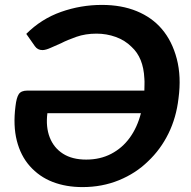

<svg xmlns="http://www.w3.org/2000/svg" viewBox="-20 -754 778 782"><path d="M316 8Q249 8 194.5 -13Q140 -34 101 -78Q64 -120 48.5 -181Q33 -242 43 -321Q47 -356 56.5 -370.5Q66 -385 91 -385H568Q568 -397 568.5 -410Q569 -423 568 -434Q566 -477 553 -509Q540 -541 516 -563Q489 -590 451.5 -603.5Q414 -617 373 -617Q328 -617 291 -604Q254 -591 229 -578Q208 -569 187 -559.5Q166 -550 153 -550Q133 -550 122 -566L87 -616Q148 -677 228.5 -705.5Q309 -734 395 -734Q475 -734 537 -708.5Q599 -683 639 -636Q681 -587 700 -514.5Q719 -442 707 -353Q698 -275 666 -210Q634 -145 583 -97Q533 -48 464.5 -20Q396 8 316 8ZM331 -104Q388 -104 433 -127.5Q478 -151 508.5 -193Q539 -235 554 -293H173Q166 -237 182.5 -194.5Q199 -152 236.5 -128Q274 -104 331 -104Z"/></svg>

Font: Aleo
Style: Bold Italic
Weight: 700
Italic angle: -7°
Version: Version 2.001;gftools[0.9.29]